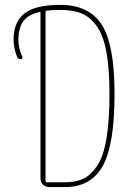

<svg xmlns="http://www.w3.org/2000/svg" viewBox="-20 -760 540 780"><path d="M165 -710.9V-25.4Q165 -20.5 169.9 -19.5H245.1Q289.1 -19.5 319.3 -34.2Q349.6 -48.8 375 -86.9Q400.4 -125 412.6 -198.2Q424.8 -271.5 424.8 -379.9Q424.8 -483.4 411.6 -552.2Q398.4 -621.1 370.6 -657.2Q342.8 -693.4 309.1 -706.5Q275.4 -719.7 224.6 -719.7Q193.4 -719.7 169.9 -716.8Q165 -716.8 165 -710.9ZM64.5 -519.5Q52.7 -519.5 48.8 -530.3Q35.2 -566.4 35.2 -599.6Q35.2 -670.9 79.6 -705.6Q124 -740.2 224.6 -740.2Q341.8 -740.2 393.6 -659.2Q445.3 -578.1 445.3 -379.9Q445.3 -169.9 397 -85Q348.6 0 245.1 0H179.7Q165 0 154.8 -9.8Q144.5 -19.5 144.5 -35.2V-707Q144.5 -712.9 139.6 -710.9Q89.8 -699.2 72.3 -670.4Q54.7 -641.6 54.7 -599.6Q54.7 -563.5 70.3 -530.3Q74.2 -519.5 64.5 -519.5Z"/></svg>

Font: Rounded-L Mgen+ 2m thin
Style: Regular
Weight: 100
Designer: [Source Han Sans]
Ryoko NISHIZUKA  (kana & ideographs); Paul D. Hunt (Latin, Greek & Cyrillic); Wenlong ZHANG  (bopomofo
Version: Version 1.059.20150602